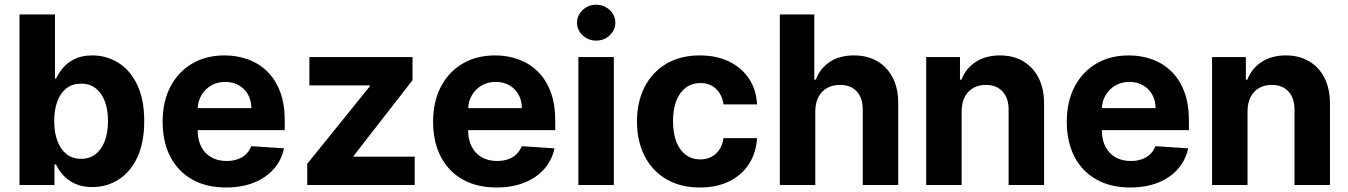

<svg xmlns="http://www.w3.org/2000/svg" viewBox="-20 -789 5752 819"><path d="M63.2 0V-727.3H214.5V-453.8H219.1Q229 -475.9 248 -498.8Q267 -521.7 297.8 -537.1Q328.5 -552.6 374.3 -552.6Q433.9 -552.6 484.4 -521.5Q534.8 -490.4 565 -428.1Q595.2 -365.8 595.2 -272Q595.2 -180.8 565.9 -118.1Q536.6 -55.4 486.3 -23.3Q436.1 8.9 373.9 8.9Q329.9 8.9 299.2 -5.7Q268.5 -20.2 248.9 -42.4Q229.4 -64.6 219.1 -87.4H212.4V0ZM211.3 -272.7Q211.3 -224.1 224.8 -187.9Q238.3 -151.6 263.8 -131.6Q289.4 -111.5 326 -111.5Q362.9 -111.5 388.5 -131.9Q414.1 -152.3 427.4 -188.7Q440.7 -225.1 440.7 -272.7Q440.7 -320 427.6 -355.8Q414.4 -391.7 388.8 -411.9Q363.3 -432.2 326 -432.2Q289.1 -432.2 263.7 -412.6Q238.3 -393.1 224.8 -357.2Q211.3 -321.4 211.3 -272.7Z M944.2 10.7Q860.1 10.7 799.5 -23.6Q739 -57.9 706.3 -120.9Q673.7 -183.9 673.7 -270.2Q673.7 -354.4 706.3 -418Q739 -481.5 798.5 -517Q858 -552.6 938.2 -552.6Q992.2 -552.6 1038.9 -535.3Q1085.6 -518.1 1120.6 -483.7Q1155.5 -449.2 1175.1 -397.2Q1194.6 -345.2 1194.6 -275.6V-234H734V-327.8H1052.2Q1052.2 -360.4 1038 -385.7Q1023.8 -410.9 998.8 -425.2Q973.7 -439.6 940.7 -439.6Q906.2 -439.6 879.8 -423.8Q853.3 -408 838.4 -381.6Q823.5 -355.1 823.2 -322.8V-233.7Q823.2 -193.2 838.2 -163.7Q853.3 -134.2 881 -118.3Q908.7 -102.3 946.7 -102.3Q971.9 -102.3 992.9 -109.4Q1013.8 -116.5 1028.8 -130.7Q1043.7 -144.9 1051.5 -165.5L1191.4 -156.2Q1180.8 -105.8 1147.9 -68.4Q1115.1 -30.9 1063.4 -10.1Q1011.7 10.7 944.2 10.7Z M1290.5 0V-90.2L1557.5 -420.8V-424.7H1299.7V-545.5H1739.7V-447.1L1489 -124.6V-120.7H1748.9V0Z M2098 10.7Q2013.8 10.7 1953.3 -23.6Q1892.8 -57.9 1860.1 -120.9Q1827.4 -183.9 1827.4 -270.2Q1827.4 -354.4 1860.1 -418Q1892.8 -481.5 1952.2 -517Q2011.7 -552.6 2092 -552.6Q2146 -552.6 2192.6 -535.3Q2239.3 -518.1 2274.3 -483.7Q2309.3 -449.2 2328.8 -397.2Q2348.4 -345.2 2348.4 -275.6V-234H1887.8V-327.8H2206Q2206 -360.4 2191.8 -385.7Q2177.6 -410.9 2152.5 -425.2Q2127.5 -439.6 2094.5 -439.6Q2060 -439.6 2033.6 -423.8Q2007.1 -408 1992.2 -381.6Q1977.3 -355.1 1976.9 -322.8V-233.7Q1976.9 -193.2 1992 -163.7Q2007.1 -134.2 2034.8 -118.3Q2062.5 -102.3 2100.5 -102.3Q2125.7 -102.3 2146.7 -109.4Q2167.6 -116.5 2182.5 -130.7Q2197.4 -144.9 2205.3 -165.5L2345.2 -156.2Q2334.5 -105.8 2301.7 -68.4Q2268.8 -30.9 2217.2 -10.1Q2165.5 10.7 2098 10.7Z M2447.1 0V-545.5H2598.4V0ZM2523.1 -615.8Q2489.3 -615.8 2465.4 -638.3Q2441.4 -660.9 2441.4 -692.5Q2441.4 -723.7 2465.4 -746.3Q2489.3 -768.8 2523.1 -768.8Q2556.8 -768.8 2580.8 -746.3Q2604.8 -723.7 2604.8 -692.5Q2604.8 -660.9 2580.8 -638.3Q2556.8 -615.8 2523.1 -615.8Z M2965.6 10.7Q2881.7 10.7 2821.6 -25Q2761.4 -60.7 2729.2 -124.3Q2697.1 -187.9 2697.1 -270.6Q2697.1 -354.4 2729.6 -417.8Q2762.1 -481.2 2822.1 -516.9Q2882.1 -552.6 2964.8 -552.6Q3036.2 -552.6 3089.8 -526.6Q3143.5 -500.7 3174.7 -453.8Q3206 -407 3209.2 -343.8H3066.4Q3060.4 -384.6 3034.6 -409.6Q3008.9 -434.7 2967.3 -434.7Q2932.2 -434.7 2906.1 -415.7Q2880 -396.7 2865.4 -360.4Q2850.9 -324.2 2850.9 -272.7Q2850.9 -220.5 2865.2 -183.9Q2879.6 -147.4 2905.9 -128.2Q2932.2 -109 2967.3 -109Q2993.3 -109 3014 -119.7Q3034.8 -130.3 3048.5 -150.7Q3062.1 -171.2 3066.4 -199.9H3209.2Q3205.6 -137.4 3175.2 -90Q3144.9 -42.6 3091.6 -16Q3038.4 10.7 2965.6 10.7Z M3457.7 -315.3V0H3306.5V-727.3H3453.5V-449.2H3459.9Q3478.3 -497.5 3519.5 -525Q3560.7 -552.6 3622.9 -552.6Q3679.7 -552.6 3722.1 -527.9Q3764.6 -503.2 3788.2 -457.2Q3811.8 -411.2 3811.4 -347.3V0H3660.2V-320.3Q3660.5 -370.7 3634.8 -398.8Q3609 -426.8 3562.9 -426.8Q3532 -426.8 3508.3 -413.7Q3484.7 -400.6 3471.4 -375.5Q3458.1 -350.5 3457.7 -315.3Z M4082 -315.3V0H3930.8V-545.5H4074.9V-449.2H4081.3Q4099.4 -496.8 4142 -524.7Q4184.7 -552.6 4245.4 -552.6Q4302.2 -552.6 4344.5 -527.7Q4386.7 -502.8 4410.2 -456.9Q4433.6 -410.9 4433.6 -347.3V0H4282.3V-320.3Q4282.7 -370.4 4256.7 -398.6Q4230.8 -426.8 4185.4 -426.8Q4154.8 -426.8 4131.6 -413.7Q4108.3 -400.6 4095.3 -375.5Q4082.4 -350.5 4082 -315.3Z M4801.1 10.7Q4717 10.7 4656.4 -23.6Q4595.9 -57.9 4563.2 -120.9Q4530.5 -183.9 4530.5 -270.2Q4530.5 -354.4 4563.2 -418Q4595.9 -481.5 4655.4 -517Q4714.8 -552.6 4795.1 -552.6Q4849.1 -552.6 4895.8 -535.3Q4942.5 -518.1 4977.5 -483.7Q5012.4 -449.2 5032 -397.2Q5051.5 -345.2 5051.5 -275.6V-234H4590.9V-327.8H4909.1Q4909.1 -360.4 4894.9 -385.7Q4880.7 -410.9 4855.6 -425.2Q4830.6 -439.6 4797.6 -439.6Q4763.1 -439.6 4736.7 -423.8Q4710.2 -408 4695.3 -381.6Q4680.4 -355.1 4680 -322.8V-233.7Q4680 -193.2 4695.1 -163.7Q4710.2 -134.2 4737.9 -118.3Q4765.6 -102.3 4803.6 -102.3Q4828.8 -102.3 4849.8 -109.4Q4870.7 -116.5 4885.7 -130.7Q4900.6 -144.9 4908.4 -165.5L5048.3 -156.2Q5037.6 -105.8 5004.8 -68.4Q4971.9 -30.9 4920.3 -10.1Q4868.6 10.7 4801.1 10.7Z M5301.5 -315.3V0H5150.2V-545.5H5294.4V-449.2H5300.8Q5318.9 -496.8 5361.5 -524.7Q5404.1 -552.6 5464.8 -552.6Q5521.7 -552.6 5563.9 -527.7Q5606.2 -502.8 5629.6 -456.9Q5653.1 -410.9 5653.1 -347.3V0H5501.8V-320.3Q5502.1 -370.4 5476.2 -398.6Q5450.3 -426.8 5404.8 -426.8Q5374.3 -426.8 5351 -413.7Q5327.8 -400.6 5314.8 -375.5Q5301.8 -350.5 5301.5 -315.3Z"/></svg>

Font: InterMG
Style: Bold
Weight: 700
Designer: Rasmus Andersson
Foundry: rsms
Version: Version 3.019;December 26, 2023;FontCreator 15.0.0.2955 64-b